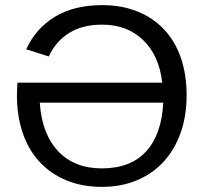

<svg xmlns="http://www.w3.org/2000/svg" viewBox="-20 -718 792 748"><path d="M377 -62Q489 -62 549.5 -128.5Q610 -195 616 -318H135Q143 -197 206 -129.5Q269 -62 377 -62ZM612 -396Q600 -502 537.5 -562Q475 -622 378 -622Q302 -622 250 -590Q198 -558 170 -498L82 -526Q120 -608 194.5 -653Q269 -698 378 -698Q454 -698 515 -673.5Q576 -649 619 -603.5Q662 -558 684.5 -493Q707 -428 707 -347Q707 -266 683.5 -200Q660 -134 617 -87.5Q574 -41 513 -15.5Q452 10 377 10Q300 10 238.5 -15.5Q177 -41 134 -87.5Q91 -134 68.5 -200Q46 -266 46 -347Q46 -356 46.5 -368Q47 -380 48 -396Z"/></svg>

Font: Libra Sans
Style: Regular
Weight: 400
Foundry: Context Ltd
Version: Version 1.000; ttfautohint (v1.3)